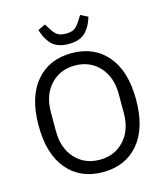

<svg xmlns="http://www.w3.org/2000/svg" viewBox="-132 -1013 972 1126"><g transform="rotate(-15 354.0 -450.5)"><path d="M202 -891 247 -913 268 -880Q284 -854 301.5 -841.5Q319 -829 354 -829Q389 -829 406.5 -841.5Q424 -854 440 -880L461 -913L506 -891Q497 -864 489 -847Q481 -830 464 -809Q447 -788 419.5 -777Q392 -766 354 -766Q316 -766 288.5 -777Q261 -788 244 -809Q227 -830 219 -847Q211 -864 202 -891ZM570.5 -82Q491 12 354 12Q217 12 137.5 -82Q58 -176 58 -349Q58 -522 137.5 -616Q217 -710 354 -710Q491 -710 570.5 -616Q650 -522 650 -349Q650 -176 570.5 -82ZM560 -291V-407Q560 -510 502.5 -572.5Q445 -635 354 -635Q263 -635 205.5 -572.5Q148 -510 148 -407V-291Q148 -188 205.5 -125.5Q263 -63 354 -63Q445 -63 502.5 -125.5Q560 -188 560 -291Z"/></g></svg>

Font: Aneliza
Style: Regular
Weight: 400
Designer: Mike Abbink, Paul van der Laan, Pieter van Rosmalen
Foundry: Bold Monday
Version: Version 3.0